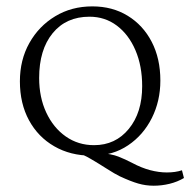

<svg xmlns="http://www.w3.org/2000/svg" viewBox="-20 -487 602 608"><path d="M269.5 5.9Q203.1 5.9 151.9 -23.7Q100.6 -53.2 71.8 -106.2Q43 -159.2 43 -229.5Q43 -297.4 73 -350.8Q103 -404.3 154.8 -435.5Q206.5 -466.8 272.5 -466.8Q335.9 -466.8 384.5 -437Q433.1 -407.2 460.4 -354.5Q487.8 -301.8 487.8 -231.9Q487.8 -167 460.7 -113Q433.6 -59.1 385.7 -26.9Q337.9 5.4 276.4 5.4ZM466.8 101.1Q441.4 101.1 417.7 94.2Q394 87.4 359.4 71.3Q344.2 64 318.6 47.6Q293 31.2 266.8 15.9Q240.7 0.5 223.1 -2.9H295.9Q333.5 0.5 354.7 8.8Q376 17.1 399.4 29.3Q427.7 44.4 455.3 51.8Q482.9 59.1 508.3 59.1Q535.6 59.1 556.2 52.2L562.5 76.7Q542 88.9 517.1 95Q492.2 101.1 466.8 101.1ZM277.8 -27.3Q345.7 -27.3 387.9 -78.9Q430.2 -130.4 430.2 -213.9Q430.2 -278.3 408.9 -327.9Q387.7 -377.4 350.1 -405.8Q312.5 -434.1 263.2 -434.1Q189.5 -434.1 146.7 -381.8Q104 -329.6 104 -240.2Q104 -178.7 126.5 -130.6Q148.9 -82.5 188.2 -54.9Q227.5 -27.3 277.8 -27.3Z"/></svg>

Font: Lateef ExtraLight
Style: Regular
Weight: 200
Designer: SIL International
Foundry: SIL International
Version: Version 4.200